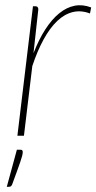

<svg xmlns="http://www.w3.org/2000/svg" viewBox="-20 -519 368 734"><path d="M6 0ZM46.5 0 106 -495H116Q121.5 -495 124 -491.5Q126.5 -488 126.5 -483.5L108 -315.5Q128.5 -368.5 153.5 -407Q178.5 -445.5 206.5 -468.2Q234.5 -491 265.2 -497Q296 -503 328.5 -490.5L324 -467.5Q289.5 -480.5 258 -472.8Q226.5 -465 198.8 -438.8Q171 -412.5 147 -368.8Q123 -325 103.5 -266.5L71.5 0ZM59 53.5Q67 53.5 67 62Q67 67.5 64.8 76.5Q62.5 85.5 57.5 100.2Q52.5 115 44.8 136Q37 157 26.5 186Q24.5 190.5 22 192.8Q19.5 195 14.5 195H6L44.5 53.5Z"/></svg>

Font: Lato Thin
Style: Italic
Weight: 200
Italic angle: -7°
Designer: Lukasz Dziedzic
Foundry: tyPoland Lukasz Dziedzic
Version: Version 2.007; 2014-02-27